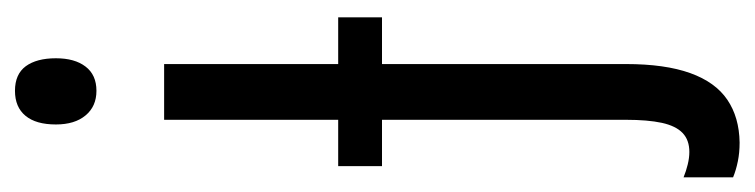

<svg xmlns="http://www.w3.org/2000/svg" viewBox="-412 -378 1018 259"><g transform="rotate(-90 97.5 -248.0)"><path d="M35.2 240.2Q21.5 240.2 9.8 237.8Q-2 235.4 -11.7 231.4V164.6Q-3.4 168 5.6 170.2Q14.6 172.4 22.5 172.4Q38.6 172.4 48.1 163.3Q57.6 154.3 61.8 135.3Q65.9 116.2 65.9 86.9V-242.2H3.4V-301.3H65.9V-536.1H141.1V-301.3H204.1V-242.2H141.1V86.9Q141.1 139.6 128.9 173.6Q116.7 207.5 93 223.6Q69.3 239.7 35.2 240.2ZM59.6 -682.1Q59.6 -709 71.3 -723.1Q83 -737.3 105 -737.3Q127.4 -737.3 138.2 -722.7Q148.9 -708 148.9 -682.1Q148.9 -656.7 137.7 -642.1Q126.5 -627.4 105 -627.4Q84 -627.4 71.8 -642.1Q59.6 -656.7 59.6 -682.1Z"/></g></svg>

Font: Open Sans Condensed
Style: Regular
Weight: 400
Width: 3
Designer: Monotype Design Team
Foundry: Monotype Imaging Inc.
Version: Version 3.000